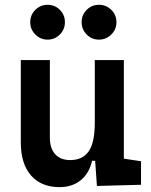

<svg xmlns="http://www.w3.org/2000/svg" viewBox="-20 -767 626 797"><path d="M227.5 9.8Q150.9 9.8 108.6 -38.8Q66.4 -87.4 66.4 -175.8V-517.6H187V-195.3Q187 -150.9 209.2 -126.7Q231.4 -102.5 271.5 -102.5Q322.3 -102.5 347.9 -138.4Q373.5 -174.3 373.5 -258.8V-517.6H494.1V-108.4L565.4 -97.7V0L382.3 4.9L375 -99.6H362.3Q350.1 -46.9 314.7 -18.6Q279.3 9.8 227.5 9.8ZM390.6 -602.5Q360.8 -602.5 339.8 -623.8Q318.8 -645 318.8 -674.8Q318.8 -705.1 339.8 -726.1Q360.8 -747.1 390.6 -747.1Q420.9 -747.1 442.1 -726.1Q463.4 -705.1 463.4 -674.8Q463.4 -645 442.1 -623.8Q420.9 -602.5 390.6 -602.5ZM177.7 -602.5Q147.9 -602.5 126.7 -623.8Q105.5 -645 105.5 -674.8Q105.5 -705.1 126.7 -726.1Q147.9 -747.1 177.7 -747.1Q207.5 -747.1 228.5 -726.1Q249.5 -705.1 249.5 -674.8Q249.5 -645 228.5 -623.8Q207.5 -602.5 177.7 -602.5Z"/></svg>

Font: CaskaydiaCove NFP SemiBold
Style: Regular
Weight: 600
Designer: Aaron Bell
Foundry: Saja Typeworks
Version: Version 2111.001; VTT 6.35;Nerd Fonts 3.1.1